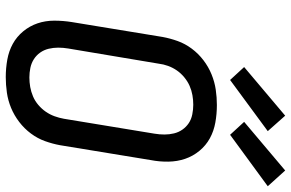

<svg xmlns="http://www.w3.org/2000/svg" viewBox="-196 -830 1034 683"><g transform="rotate(90 321.5 -489.0)"><path d="M255 8Q223 8 192.5 2.5Q162 -3 136.5 -17Q111 -31 92 -54Q73 -77 63.5 -105Q54 -133 54 -164.5Q54 -196 59 -227L112 -550Q117 -577 126.5 -603.5Q136 -630 153.5 -653.5Q171 -677 194.5 -695Q218 -713 245 -724Q272 -735 299.5 -739Q327 -743 354 -743Q386 -743 416.5 -737.5Q447 -732 472.5 -718Q498 -704 517 -681Q536 -658 545.5 -630Q555 -602 555.5 -570.5Q556 -539 550 -508L497 -185Q492 -158 482.5 -131.5Q473 -105 455.5 -81.5Q438 -58 414.5 -40Q391 -22 364.5 -11Q338 0 310 4Q282 8 255 8ZM256 -76Q273 -76 290 -79Q307 -82 323.5 -89Q340 -96 354 -108Q368 -120 378 -134.5Q388 -149 394 -165.5Q400 -182 403 -199L456 -521Q459 -539 459 -556.5Q459 -574 455 -590.5Q451 -607 441.5 -620.5Q432 -634 418.5 -643Q405 -652 387.5 -655.5Q370 -659 353 -659Q336 -659 319 -656Q302 -653 286 -646Q270 -639 255.5 -627Q241 -615 231 -600.5Q221 -586 215 -569.5Q209 -553 207 -536L153 -214Q150 -196 150 -178.5Q150 -161 154 -144.5Q158 -128 167.5 -114.5Q177 -101 191 -92Q205 -83 222 -79.5Q239 -76 256 -76ZM460 -790 414 -840 587 -986 643 -924ZM265 -790 219 -840 392 -986 447 -924Z"/></g></svg>

Font: Iosevka SS04 Md Ex Obl
Style: Regular
Weight: 500
Width: 7
Italic angle: -9°
Monospace: yes
Designer: Belleve Invis
Foundry: Belleve Invis
Version: Version 19.0.0; ttfautohint (v1.8.4)